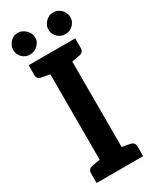

<svg xmlns="http://www.w3.org/2000/svg" viewBox="-228 -961 827 1021"><g transform="rotate(-30 186.0 -450.5)"><path d="M302 -633C319 -637 327 -647 327 -664V-723H252H117H41V-664C41 -647 49 -637 66 -633C67 -633 69 -633 72 -632C75 -632 80 -630 87 -629C94 -628 105 -626 117 -624V-99C105 -97 94 -95 87 -94C80 -93 75 -92 72 -91C69 -91 67 -90 66 -90C49 -86 41 -76 41 -59V0H117H252H327V-59C327 -76 319 -86 302 -90C301 -90 299 -91 296 -91C293 -91 288 -93 281 -94C274 -95 264 -97 252 -99V-624C264 -626 274 -628 281 -629C288 -630 293 -632 296 -632C299 -632 301 -633 302 -633ZM145 -834C145 -843 144 -851 140 -859C136 -867 130 -875 124 -881C118 -887 110 -892 102 -896C94 -900 85 -901 76 -901C67 -901 59 -900 51 -896C43 -892 36 -887 30 -881C24 -875 20 -867 16 -859C12 -851 11 -843 11 -834C11 -825 12 -816 16 -808C20 -800 24 -793 30 -787C36 -781 43 -776 51 -773C59 -770 67 -768 76 -768C85 -768 94 -770 102 -773C110 -776 118 -781 124 -787C130 -793 136 -800 140 -808C144 -816 145 -825 145 -834ZM361 -834C361 -843 360 -851 356 -859C352 -867 348 -875 342 -881C336 -887 328 -892 320 -896C312 -900 303 -901 294 -901C285 -901 276 -900 268 -896C260 -892 253 -887 247 -881C241 -875 236 -867 232 -859C228 -851 227 -843 227 -834C227 -825 228 -816 232 -808C236 -800 241 -793 247 -787C253 -781 260 -776 268 -773C276 -770 285 -768 294 -768C303 -768 312 -770 320 -773C328 -776 335 -781 341 -787C347 -793 352 -800 356 -808C360 -816 361 -825 361 -834Z"/></g></svg>

Font: SVN-Aleo
Style: Bold
Weight: 700
Designer: Alessio Laiso
Version: Version 1.2.2